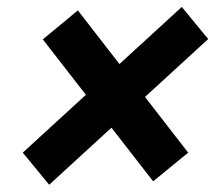

<svg xmlns="http://www.w3.org/2000/svg" viewBox="-20 -607 626 543"><path d="M119.1 -84.5 568.8 -496.6 494.1 -587.4 44.4 -175.3ZM413.1 -94.2 512.2 -175.3 200.2 -577.6 101.1 -495.6Z"/></svg>

Font: Cascadia Code PL
Style: Italic
Weight: 400
Italic angle: -10°
Monospace: yes
Designer: Aaron Bell
Foundry: Saja Typeworks
Version: Version 2404.023